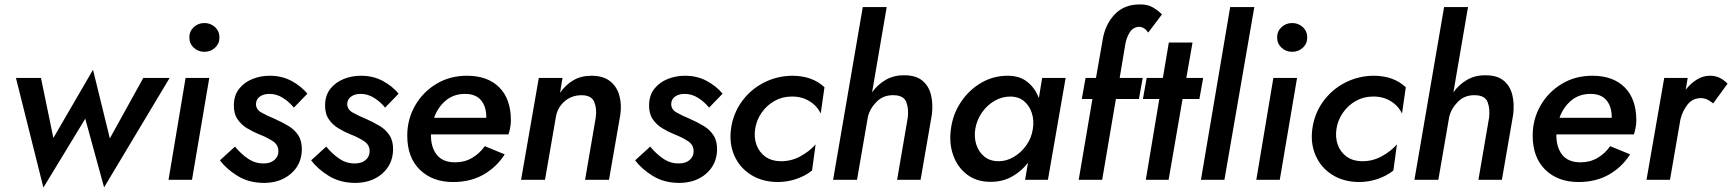

<svg xmlns="http://www.w3.org/2000/svg" viewBox="-20 -812 7821 867"><path d="M52 -460H165L221 -189L400 -497L476 -187L627 -460H746L450 34L365 -276L176 35Z M835 -643Q835 -671 855 -689.5Q875 -708 903 -708Q931 -708 951 -689.5Q971 -671 971 -643Q971 -615 951 -596.5Q931 -578 903 -578Q875 -578 855 -596.5Q835 -615 835 -643ZM818 -460H925L847 0H741Z M1041 -150Q1069 -116 1101.5 -94.5Q1134 -73 1172 -74Q1201 -74 1219 -89.5Q1237 -105 1237 -128Q1238 -158 1210.5 -175.5Q1183 -193 1149 -206Q1122 -217 1095.5 -233Q1069 -249 1052 -274.5Q1035 -300 1036 -339Q1037 -383 1060.5 -412Q1084 -441 1120.5 -455.5Q1157 -470 1198 -470Q1253 -470 1296.5 -446.5Q1340 -423 1368 -389L1307 -326Q1286 -352 1257.5 -370Q1229 -388 1197 -388Q1170 -388 1153.5 -376Q1137 -364 1136 -344Q1135 -318 1161 -303.5Q1187 -289 1221 -275Q1255 -260 1283 -243Q1311 -226 1327.5 -200Q1344 -174 1343 -134Q1341 -69 1294 -28Q1247 13 1174 14Q1104 14 1053 -17.5Q1002 -49 973 -88Z M1453 -150Q1481 -116 1513.5 -94.5Q1546 -73 1584 -74Q1613 -74 1631 -89.5Q1649 -105 1649 -128Q1650 -158 1622.5 -175.5Q1595 -193 1561 -206Q1534 -217 1507.5 -233Q1481 -249 1464 -274.5Q1447 -300 1448 -339Q1449 -383 1472.5 -412Q1496 -441 1532.5 -455.5Q1569 -470 1610 -470Q1665 -470 1708.5 -446.5Q1752 -423 1780 -389L1719 -326Q1698 -352 1669.5 -370Q1641 -388 1609 -388Q1582 -388 1565.5 -376Q1549 -364 1548 -344Q1547 -318 1573 -303.5Q1599 -289 1633 -275Q1667 -260 1695 -243Q1723 -226 1739.5 -200Q1756 -174 1755 -134Q1753 -69 1706 -28Q1659 13 1586 14Q1516 14 1465 -17.5Q1414 -49 1385 -88Z M2026 10Q1933 10 1876 -45.5Q1819 -101 1819 -200Q1819 -273 1854 -334.5Q1889 -396 1950 -433Q2011 -470 2089 -470Q2182 -470 2234.5 -417.5Q2287 -365 2287 -268Q2287 -252 2283.5 -234Q2280 -216 2276 -205H1926Q1925 -148 1952 -113.5Q1979 -79 2035 -79Q2078 -79 2112 -99Q2146 -119 2169 -152L2259 -115Q2223 -58 2164 -24Q2105 10 2026 10ZM2080 -388Q2029 -388 1993 -358Q1957 -328 1940 -280H2176V-282Q2176 -331 2152 -359.5Q2128 -388 2080 -388Z M2670 -280Q2676 -321 2663.5 -351.5Q2651 -382 2606 -382Q2561 -382 2529 -354Q2497 -326 2490 -283L2441 0H2333L2413 -460H2520L2509 -393Q2534 -429 2569 -449.5Q2604 -470 2651 -470Q2703 -470 2734 -446Q2765 -422 2776.5 -381.5Q2788 -341 2781 -293L2730 0H2622Z M2916 -150Q2944 -116 2976.5 -94.5Q3009 -73 3047 -74Q3076 -74 3094 -89.5Q3112 -105 3112 -128Q3113 -158 3085.5 -175.5Q3058 -193 3024 -206Q2997 -217 2970.5 -233Q2944 -249 2927 -274.5Q2910 -300 2911 -339Q2912 -383 2935.5 -412Q2959 -441 2995.5 -455.5Q3032 -470 3073 -470Q3128 -470 3171.5 -446.5Q3215 -423 3243 -389L3182 -326Q3161 -352 3132.5 -370Q3104 -388 3072 -388Q3045 -388 3028.5 -376Q3012 -364 3011 -344Q3010 -318 3036 -303.5Q3062 -289 3096 -275Q3130 -260 3158 -243Q3186 -226 3202.5 -200Q3219 -174 3218 -134Q3216 -69 3169 -28Q3122 13 3049 14Q2979 14 2928 -17.5Q2877 -49 2848 -88Z M3390 -230Q3384 -191 3396 -158Q3408 -125 3435.5 -105Q3463 -85 3503 -84Q3552 -83 3594 -106Q3636 -129 3663 -160L3647 -42Q3617 -18 3576.5 -4Q3536 10 3490 10Q3421 9 3370.5 -23Q3320 -55 3296 -109.5Q3272 -164 3281 -230Q3290 -298 3329 -352.5Q3368 -407 3427.5 -438Q3487 -469 3557 -470Q3648 -470 3703 -418L3686 -299Q3670 -334 3634.5 -355.5Q3599 -377 3554 -376Q3513 -376 3478 -356.5Q3443 -337 3419.5 -303.5Q3396 -270 3390 -230Z M4079 -280Q4084 -321 4072.5 -351Q4061 -381 4017 -382Q3970 -384 3939 -353Q3908 -322 3899 -284L3850 0H3742L3876 -780H3984L3918 -395Q3942 -429 3978 -450.5Q4014 -472 4060 -472Q4113 -473 4143 -449.5Q4173 -426 4183.5 -385.5Q4194 -345 4188 -295L4137 0H4031Z M4274 -230Q4283 -298 4320 -352.5Q4357 -407 4411.5 -438.5Q4466 -470 4530 -470Q4585 -470 4620 -441.5Q4655 -413 4671 -369L4686 -460H4792L4712 0H4609L4622 -77Q4592 -38 4549.5 -14.5Q4507 9 4455 9Q4392 10 4348 -23Q4304 -56 4284.5 -110.5Q4265 -165 4274 -230ZM4384 -230Q4378 -191 4389 -158Q4400 -125 4425.5 -104.5Q4451 -84 4490 -84Q4525 -84 4558 -103.5Q4591 -123 4614.5 -156Q4638 -189 4644 -230Q4650 -268 4639.5 -301Q4629 -334 4605 -354.5Q4581 -375 4546 -376Q4507 -377 4472.5 -357.5Q4438 -338 4414.5 -304.5Q4391 -271 4384 -230Z M4882 -460H4929L4959 -631Q4970 -701 5013.5 -747Q5057 -793 5130 -792Q5164 -792 5187 -778Q5210 -764 5227 -747L5165 -665Q5148 -690 5124 -691Q5097 -690 5081.5 -666Q5066 -642 5061 -609L5036 -460H5140L5123 -365H5019L4957 0H4851L4913 -365H4865Z M5158 -460H5231L5258 -620H5365L5337 -460H5413L5396 -365H5320L5257 0H5154L5215 -365H5141Z M5535 -780H5644L5509 0H5403Z M5747 -643Q5747 -671 5767 -689.5Q5787 -708 5815 -708Q5843 -708 5863 -689.5Q5883 -671 5883 -643Q5883 -615 5863 -596.5Q5843 -578 5815 -578Q5787 -578 5767 -596.5Q5747 -615 5747 -643ZM5730 -460H5837L5759 0H5653Z M6015 -230Q6009 -191 6021 -158Q6033 -125 6060.5 -105Q6088 -85 6128 -84Q6177 -83 6219 -106Q6261 -129 6288 -160L6272 -42Q6242 -18 6201.5 -4Q6161 10 6115 10Q6046 9 5995.5 -23Q5945 -55 5921 -109.5Q5897 -164 5906 -230Q5915 -298 5954 -352.5Q5993 -407 6052.5 -438Q6112 -469 6182 -470Q6273 -470 6328 -418L6311 -299Q6295 -334 6259.5 -355.5Q6224 -377 6179 -376Q6138 -376 6103 -356.5Q6068 -337 6044.5 -303.5Q6021 -270 6015 -230Z M6704 -280Q6709 -321 6697.5 -351Q6686 -381 6642 -382Q6595 -384 6564 -353Q6533 -322 6524 -284L6475 0H6367L6501 -780H6609L6543 -395Q6567 -429 6603 -450.5Q6639 -472 6685 -472Q6738 -473 6768 -449.5Q6798 -426 6808.5 -385.5Q6819 -345 6813 -295L6762 0H6656Z M7108 10Q7015 10 6958 -45.5Q6901 -101 6901 -200Q6901 -273 6936 -334.5Q6971 -396 7032 -433Q7093 -470 7171 -470Q7264 -470 7316.5 -417.5Q7369 -365 7369 -268Q7369 -252 7365.5 -234Q7362 -216 7358 -205H7008Q7007 -148 7034 -113.5Q7061 -79 7117 -79Q7160 -79 7194 -99Q7228 -119 7251 -152L7341 -115Q7305 -58 7246 -24Q7187 10 7108 10ZM7162 -388Q7111 -388 7075 -358Q7039 -328 7022 -280H7258V-282Q7258 -331 7234 -359.5Q7210 -388 7162 -388Z M7716 -345Q7704 -355 7691.5 -361.5Q7679 -368 7662 -369Q7623 -369 7600 -339.5Q7577 -310 7568 -272L7521 0H7415L7495 -460H7601L7592 -407Q7614 -435 7642 -452.5Q7670 -470 7701 -470Q7726 -470 7745.5 -460.5Q7765 -451 7781 -434Z"/></svg>

Font: Jost* Medium
Style: Italic
Weight: 500
Italic angle: -10°
Version: Version 3.7